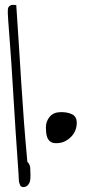

<svg xmlns="http://www.w3.org/2000/svg" viewBox="-20 -757 383 778"><path d="M56.6 -22.5Q55.7 -47.9 51.8 -101.1Q47.9 -154.3 43.5 -221.2Q39.1 -288.1 34.7 -361.8Q30.3 -435.5 25.9 -502.9Q21.5 -570.3 17.1 -623.5Q12.7 -676.8 11.7 -702.1V-714.8Q11.7 -737.3 34.2 -737.3Q36.1 -737.3 40 -736.8Q43.9 -736.3 45.9 -736.3Q51.8 -651.4 56.6 -573.2Q61.5 -495.1 66.4 -418Q71.3 -340.8 77.1 -263.2Q83 -185.5 90.8 -101.6Q101.6 -90.8 102.5 -76.7Q103.5 -62.5 103.5 -47.9Q103.5 -41 103 -32.7Q102.5 -24.4 99.6 -17.1Q96.7 -9.8 90.3 -4.4Q84 1 74.2 1Q65.4 1 62 -5.9Q58.6 -12.7 56.6 -22.5ZM166 -241.2Q166 -265.6 181.6 -284.2Q197.3 -302.7 227.5 -302.7Q254.9 -302.7 272.9 -293.5Q291 -284.2 291 -258.8Q291 -243.2 285.2 -228.5Q279.3 -213.9 267.6 -202.1Q255.9 -190.4 241.2 -183.6Q226.6 -176.8 208 -176.8Q192.4 -176.8 184.1 -183.1Q175.8 -189.5 171.9 -199.2Q168 -209 167 -220.2Q166 -231.4 166 -241.2Z"/></svg>

Font: Waiting for the Sunrise
Style: Regular
Weight: 300
Version: Version 1.001 2001